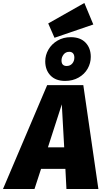

<svg xmlns="http://www.w3.org/2000/svg" viewBox="-83 -1266 692 1286"><path d="M355 -135H192L148 0H-63L233 -696H475L576 0H362ZM347 -279 331 -567 238 -279ZM525 -885Q525 -843 504 -806Q483 -769 443.5 -746.5Q404 -724 353 -724Q290 -724 255 -760.5Q220 -797 220 -856Q220 -897 241.5 -934Q263 -971 302 -994Q341 -1017 391 -1017Q455 -1017 490 -980.5Q525 -944 525 -885ZM329 -861Q329 -842 338 -833Q347 -824 363 -824Q387 -824 401 -840.5Q415 -857 415 -880Q415 -899 406 -909Q397 -919 381 -919Q357 -919 343 -901Q329 -883 329 -861ZM542 -1102 282 -1013 240 -1109 482 -1246Z"/></svg>

Font: FiraGO Heavy
Style: Italic
Weight: 900
Italic angle: -8°
Designer: bBox Type GmbH
Foundry: bBox Type GmbH
Version: Version 1.001